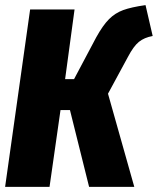

<svg xmlns="http://www.w3.org/2000/svg" viewBox="-21 -732 618 752"><path d="M577 -591Q544 -585 523 -568Q502 -551 480 -509L402 -365L505 0H328L253 -301H216L173 0H-1L97 -695H271L234 -422H269L356 -586Q382 -633 406 -657Q430 -681 461.5 -692.5Q493 -704 549 -712Z"/></svg>

Font: Fira Sans Extra Condensed ExtraBold
Style: Italic
Weight: 800
Width: 3
Italic angle: -8°
Designer: Carrois Corporate & Edenspiekermann AG
Foundry: Carrois Corporate GbR & Edenspiekermann AG
Version: Version 4.203